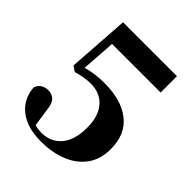

<svg xmlns="http://www.w3.org/2000/svg" viewBox="-209 -880 1030 1030"><g transform="rotate(45 306.5 -365.0)"><path d="M269 17Q164 17 103.5 -31Q43 -79 37 -161Q45 -184 63 -195Q81 -206 102 -206Q133 -206 151 -187.5Q169 -169 173 -125L189 -15L155 -40Q178 -28 195.5 -23Q213 -18 240 -18Q309 -18 351 -67.5Q393 -117 393 -212Q393 -298 352 -345Q311 -392 241 -392Q213 -392 187 -387.5Q161 -383 135 -375L105 -395L129 -747H538V-623H150L176 -715L154 -399L112 -412Q156 -431 199.5 -438.5Q243 -446 291 -446Q418 -446 491 -388.5Q564 -331 564 -219Q564 -142 526 -89.5Q488 -37 421.5 -10Q355 17 269 17Z"/></g></svg>

Font: Noto Serif JP ExtraLight Black
Style: Regular
Weight: 900
Version: Version 2.003-H1;hotconv 1.1.1;makeotfexe 2.6.0